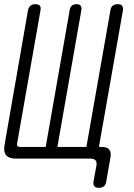

<svg xmlns="http://www.w3.org/2000/svg" viewBox="-20 -760 640 920"><path d="M453 140Q438 140 432 132.5Q426 125 428 110L442 34Q445 17 438 8.5Q431 0 414 0H57Q23 0 9.5 -16.5Q-4 -33 2 -67L114 -710Q117 -725 126 -732.5Q135 -740 150 -740Q165 -740 171 -732.5Q177 -725 174 -710L62 -73Q60 -64 64 -60Q68 -56 77 -56H199L314 -712Q316 -726 324.5 -733Q333 -740 347 -740Q360 -740 366 -733Q372 -726 370 -712L255 -56H394L509 -710Q511 -725 520 -732.5Q529 -740 544 -740Q559 -740 565 -732.5Q571 -725 569 -710L454 -56H467Q493 -56 503.5 -43Q514 -30 509 -4L489 110Q487 125 478 132.5Q469 140 453 140Z"/></svg>

Font: Maple Mono ExtraLight
Style: Italic
Weight: 275
Italic angle: -10°
Monospace: yes
Designer: subframe7536
Version: Version 7.000